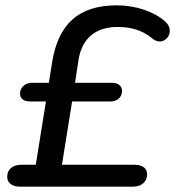

<svg xmlns="http://www.w3.org/2000/svg" viewBox="-20 -699 656 719"><path d="M55 0H479C510 0 531 -19 531 -46C531 -66 517 -82 484 -82H212L250 -319H394C418 -319 437 -334 437 -358C437 -374 426 -389 399 -389H261L274 -475C287 -554 336 -598 421 -598C470 -598 512 -587 553 -553C596 -520 642 -582 598 -619C555 -657 486 -679 418 -679C273 -679 200 -608 176 -471L163 -389H98C75 -389 55 -371 55 -349C55 -332 66 -319 93 -319H152L114 -82H59C29 -82 7 -66 7 -37C7 -16 23 0 55 0Z"/></svg>

Font: SN Pro Medium
Style: Italic
Weight: 400
Italic angle: -9°
Designer: Tobias Whetton
Foundry: Supernotes
Version: Version 1.001;Glyphs 3.2 (3249)